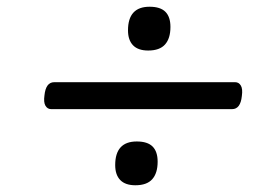

<svg xmlns="http://www.w3.org/2000/svg" viewBox="-20 -722 803 570"><path d="M132 -398Q121 -398 115 -408Q109 -418 112 -439Q116 -478 141 -478H678Q689 -478 695 -468Q701 -458 698 -437Q694 -398 669 -398ZM382 -172Q352 -172 337 -187.5Q322 -203 322 -232Q322 -267 338 -284.5Q354 -302 386 -302Q418 -302 433 -287Q448 -272 448 -242Q448 -208 432 -190Q416 -172 382 -172ZM420 -572Q390 -572 375 -587.5Q360 -603 360 -632Q360 -667 376 -684.5Q392 -702 424 -702Q456 -702 471 -687Q486 -672 486 -642Q486 -608 470 -590Q454 -572 420 -572Z"/></svg>

Font: Playwrite GB J
Style: Italic
Weight: 400
Italic angle: -7.01216°
Designer: Veronika Burian, José Scaglione
Foundry: TypeTogether
Version: Version 1.002